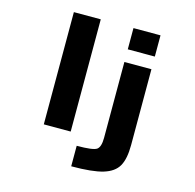

<svg xmlns="http://www.w3.org/2000/svg" viewBox="-133 -889 1266 1246"><g transform="rotate(15 500.0 -266.5)"><path d="M210.9 2V-752H391.6V2ZM453.1 218.8V81.1Q562.5 81.1 586.9 64Q611.3 46.9 611.3 -14.6V-524.4H793V-14.6Q793 78.1 765.1 127Q737.3 175.8 666 197.3Q594.7 218.8 453.1 218.8ZM611.3 -609.4V-752H793V-609.4Z"/></g></svg>

Font: GenEi Gothic M Heavy
Style: Regular
Weight: 800
Designer: o_tamon (Modified); [Source Han Sans]
Ryoko NISHIZUKA  (kana & ideographs); Paul D. Hunt (Latin, Greek & Cyrillic); Wenl
Version: Version 1.1a;Original Version 1.004